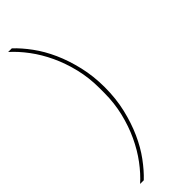

<svg xmlns="http://www.w3.org/2000/svg" viewBox="-298 -773 924 924"><g transform="rotate(-45 164.5 -311.0)"><path d="M15 138Q52 105 86 59.5Q120 14 146 -41.5Q172 -97 187.5 -161Q203 -225 203 -294V-328Q203 -397 187.5 -461Q172 -525 146 -580.5Q120 -636 86 -681.5Q52 -727 15 -760H40Q74 -728 107.5 -682.5Q141 -637 166.5 -580Q192 -523 208 -455Q224 -387 224 -311Q224 -234 208 -166.5Q192 -99 166.5 -42Q141 15 107.5 60.5Q74 106 40 138H15Z"/></g></svg>

Font: IBM Plex Serif Thin
Style: Regular
Weight: 100
Designer: Mike Abbink, Paul van der Laan, Pieter van Rosmalen
Foundry: Bold Monday
Version: Version 3.001